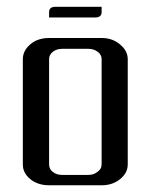

<svg xmlns="http://www.w3.org/2000/svg" viewBox="-20 -551 448 571"><path d="M47.9 -62V-375Q47.9 -399.9 69.8 -418.9Q91.8 -438 126 -438H282.2Q314.5 -438 336.9 -418.9Q359.9 -399.9 359.9 -375V-62Q359.9 -36.6 336.9 -18.1Q314.5 0 282.2 0H126Q92.8 0 70.3 -18.1Q47.9 -36.1 47.9 -62ZM126 -62Q126 -48.3 137.2 -39.6Q148.4 -30.8 165 -30.8H243.2Q258.3 -30.8 270 -40Q282.2 -48.3 282.2 -62V-375Q282.2 -388.2 270.5 -397Q258.8 -405.8 243.2 -405.8H165Q148.4 -405.8 137.2 -397Q126 -388.2 126 -375ZM126 -499V-515.1Q126 -530.8 145 -530.8H282.2V-515.1Q282.2 -499 263.2 -499Z"/></svg>

Font: Hhenum
Style: Regular
Weight: 400
Designer: T. Christopher White
Version: Version 1.0